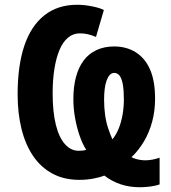

<svg xmlns="http://www.w3.org/2000/svg" viewBox="-20 -745 717 806"><path d="M631 -331Q631 -280 619 -235Q607 -190 585 -152.5Q563 -115 532 -85Q540 -81 550 -78Q560 -75 570.5 -73.5Q581 -72 590 -72Q605 -72 620.5 -75Q636 -78 650 -83V29Q643 32 628.5 35Q614 38 597.5 39.5Q581 41 567 41Q523 41 486 28.5Q449 16 418 -8Q398 0 370.5 5Q343 10 313 10Q249 10 200.5 -16Q152 -42 119.5 -89.5Q87 -137 70.5 -203Q54 -269 54 -349Q54 -469 82 -552.5Q110 -636 166 -680.5Q222 -725 304 -725Q333 -725 366 -718.5Q399 -712 416 -703L383 -590Q366 -597 350 -601Q334 -605 315 -605Q287 -605 265.5 -587Q244 -569 230 -536Q216 -503 208.5 -456.5Q201 -410 201 -353Q201 -275 214.5 -221Q228 -167 253 -139.5Q278 -112 310 -112Q320 -112 328 -113Q336 -114 342 -116Q326 -141 314 -176Q302 -211 295 -250.5Q288 -290 288 -329Q288 -381 299 -422Q310 -463 331.5 -491.5Q353 -520 385.5 -535Q418 -550 459 -550Q511 -550 550 -525.5Q589 -501 610 -453Q631 -405 631 -331ZM500 -328Q500 -363 496 -388Q492 -413 483 -426Q474 -439 459 -439Q449 -439 441 -430.5Q433 -422 427.5 -407Q422 -392 419.5 -371.5Q417 -351 417 -326Q417 -294 421 -264Q425 -234 433.5 -208Q442 -182 452 -160Q468 -180 478.5 -206Q489 -232 494.5 -263.5Q500 -295 500 -328Z"/></svg>

Font: Noto Sans Display Condensed
Style: Bold
Weight: 700
Width: 3
Designer: Monotype Design Team
Foundry: Monotype Imaging Inc.
Version: Version 2.003